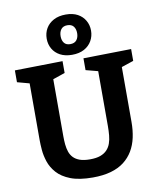

<svg xmlns="http://www.w3.org/2000/svg" viewBox="-103 -1055 948 1147"><g transform="rotate(-10 371.0 -481.5)"><path d="M434.3 -699 724.3 -704V-632.3L634.7 -602.3L651 -637.7V-274.7Q651 -224.3 641.5 -180.5Q632 -136.7 611 -101.3Q590 -66 557 -40.5Q524 -15 476.7 -1.5Q429.3 12 366.7 12Q284.3 12 232 -8.3Q179.7 -28.7 150.7 -61.5Q121.7 -94.3 109.5 -131.7Q97.3 -169 94.5 -203.3Q91.7 -237.7 91.7 -261.7V-637L108 -603L18.3 -627.3V-699L308.3 -704V-632.3L220.7 -602.3L235 -637V-261.7Q235 -235.7 237.3 -211.3Q239.7 -187 246.7 -166.3Q253.7 -145.7 268.3 -130.3Q283 -115 307.3 -106.3Q331.7 -97.7 368.7 -97.7Q406.7 -97.7 431.7 -106.8Q456.7 -116 472.2 -132.5Q487.7 -149 495.3 -171.2Q503 -193.3 505.3 -219.5Q507.7 -245.7 507.7 -274.7V-637.7L520.7 -604.7L434.3 -627.3ZM371.7 -731.3Q329.7 -731.3 299.8 -747.2Q270 -763 254.2 -790.5Q238.3 -818 238.3 -852Q238.3 -886.7 254.3 -914.3Q270.3 -942 301 -958.5Q331.7 -975 375 -975Q417.3 -975 446.7 -959.2Q476 -943.3 491.8 -915.8Q507.7 -888.3 507.7 -854.3Q507.7 -820.7 491.7 -792.5Q475.7 -764.3 445.5 -747.8Q415.3 -731.3 371.7 -731.3ZM372 -796Q398 -796 410.7 -812.2Q423.3 -828.3 423.3 -854Q423.3 -879 411 -894.7Q398.7 -910.3 373.3 -910.3Q348 -910.3 335.3 -894.2Q322.7 -878 322.7 -852.3Q322.7 -827.3 334.7 -811.7Q346.7 -796 372 -796Z"/></g></svg>

Font: Bitter Thin
Style: Regular
Weight: 100
Designer: Sol Matas, and Bitter project Authors
Foundry: Sol Matas
Version: Version 2.002